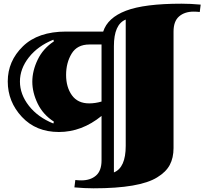

<svg xmlns="http://www.w3.org/2000/svg" viewBox="-20 -821 1157 1040"><path d="M963 -801Q1012 -801 1067 -796L1062 -756Q1046 -758 1029 -758Q980 -758 950 -732Q920 -706 920 -650V-19Q920 34 899.5 72.5Q879 111 831 140Q736 199 487 199Q438 199 383 194L388 154Q404 156 421 156Q470 156 500 130Q530 104 530 48V-193Q423 -106 299 -106Q175 -106 98.5 -188Q22 -270 22 -380Q22 -490 104 -570Q186 -650 338 -650H539Q563 -725 662.5 -763Q762 -801 963 -801ZM463 -261Q496 -261 530 -271V-580H464Q398 -580 368 -530.5Q338 -481 338 -415Q338 -349 369.5 -305Q401 -261 463 -261ZM661 -31V-715Q597 -689 597 -571V113Q661 87 661 -31ZM272 -597 269 -606Q185 -572 136.5 -510.5Q88 -449 88 -379.5Q88 -310 136.5 -248Q185 -186 269 -152L272 -162Q213 -200 184 -260Q155 -320 155 -378.5Q155 -437 184 -497.5Q213 -558 272 -597Z"/></svg>

Font: Diplomata
Style: Regular
Weight: 400
Width: 7
Designer: Eduardo Rodriguez Tunni
Foundry: Eduardo Rodriguez Tunni
Version: Version 1.001